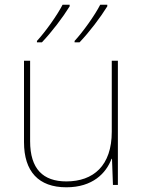

<svg xmlns="http://www.w3.org/2000/svg" viewBox="-20 -786 613 816"><path d="M436 -759V-766H406C383 -721 333 -651 297 -612V-606H318C360 -650 407 -712 436 -759ZM276 -759V-766H246C223 -721 173 -651 137 -612V-606H158C200 -650 247 -712 276 -759ZM481 -528H455V-226C455 -82 377 -15 262 -15C163 -15 108 -68 108 -186V-528H82V-182C82 -57 144 10 262 10C374 10 431 -50 454 -111H456L460 0H481Z"/></svg>

Font: Noto Sans Thai Looped Thin
Style: Regular
Weight: 100
Designer: Sasikarn Vongin, Ben Mitchell
Foundry: The Fontpad Ltd
Version: Version 1.001